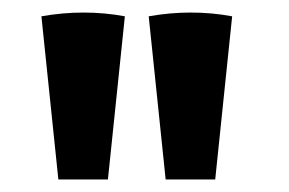

<svg xmlns="http://www.w3.org/2000/svg" viewBox="-20 -692 460 306"><path d="M73 -406 46 -666Q63 -669 79.5 -670.5Q96 -672 113 -672Q130 -672 146.5 -670.5Q163 -669 179 -666L152 -406ZM244 -406 217 -666Q234 -669 250.5 -670.5Q267 -672 284 -672Q301 -672 317.5 -670.5Q334 -669 350 -666L323 -406Z"/></svg>

Font: Piazzolla SC
Style: Bold
Weight: 700
Designer: Juan Pablo del Peral
Foundry: Huerta Tipografica
Version: Version 1.330